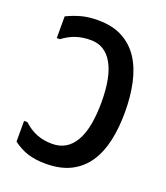

<svg xmlns="http://www.w3.org/2000/svg" viewBox="-131 -796 761 882"><g transform="rotate(20 250.0 -355.0)"><path d="M51 -155Q83 -126 116.5 -113Q150 -100 192 -100Q264 -100 302 -164.5Q340 -229 340 -358Q340 -481 303 -545Q266 -609 197 -609Q158 -609 125.5 -598.5Q93 -588 61 -564H46V-670Q81 -687 116 -696.5Q151 -706 198 -706Q269 -706 318.5 -679Q368 -652 398.5 -604.5Q429 -557 443 -492Q457 -427 457 -351Q457 -274 443 -210.5Q429 -147 398 -101Q367 -55 317 -29.5Q267 -4 195 -4Q144 -4 106.5 -16Q69 -28 35 -54V-155Z"/></g></svg>

Font: D2Coding ligature
Style: Bold
Weight: 700
Monospace: yes
Designer: Yong-Rak Park; Jeong-Hwan Yoon; Sang-Min Lee;
Foundry: NHN Corporation
Version: Version 1.3.2; Build 20180524